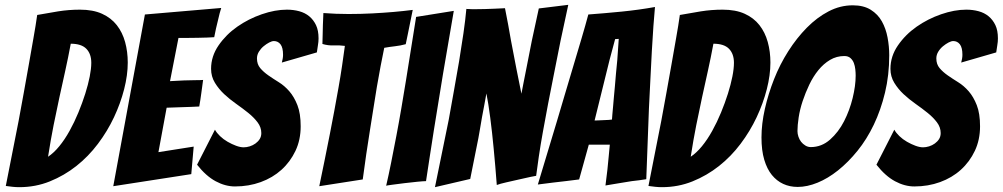

<svg xmlns="http://www.w3.org/2000/svg" viewBox="-20 -770 4152 795"><path d="M60 5Q46 5 32 3.5Q18 2 4 0Q31 -138 57 -269Q67 -324 78 -383.5Q89 -443 99 -501Q109 -559 118.5 -612Q128 -665 134 -708Q177 -716 221 -723Q265 -730 311 -730Q365 -730 402.5 -713Q440 -696 463.5 -666Q487 -636 498 -596Q509 -556 509 -511Q509 -459 494 -400.5Q479 -342 452 -284.5Q425 -227 385.5 -174.5Q346 -122 296 -82.5Q246 -43 186.5 -19Q127 5 60 5ZM179 -121Q203 -137 225.5 -164.5Q248 -192 268 -228Q288 -264 304.5 -304Q321 -344 333 -382Q345 -420 351.5 -453Q358 -486 358 -510Q358 -547 337.5 -568Q317 -589 273 -589Q262 -530 250 -476Q238 -422 226 -367Q214 -312 202 -252Q190 -192 179 -121Z M449 1 580 -710 896 -737Q889 -715 884 -692Q879 -673 874.5 -652.5Q870 -632 867 -616Q857 -615 838.5 -614.5Q820 -614 799 -613.5Q778 -613 756.5 -613Q735 -613 719 -613L684 -434Q715 -436 742 -437Q764 -438 787 -438Q810 -438 821 -439Q817 -411 813.5 -384Q810 -357 805 -329Q795 -328 772.5 -327.5Q750 -327 727 -326Q701 -325 670 -324L636 -140L782 -163L772 -49Z M953 2Q913 2 873 -19.5Q833 -41 796 -88L870 -233Q877 -220 891 -206.5Q905 -193 922.5 -183Q940 -173 957.5 -166.5Q975 -160 989 -160Q1001 -160 1014 -164Q1027 -168 1038 -176Q1049 -184 1055.5 -194.5Q1062 -205 1062 -219Q1062 -243 1046.5 -263.5Q1031 -284 1008 -302.5Q985 -321 958 -340Q931 -359 908.5 -380Q886 -401 870 -427Q854 -453 854 -485Q854 -537 885 -582Q916 -627 962.5 -659.5Q1009 -692 1064 -711Q1119 -730 1168 -730Q1195 -730 1219 -723.5Q1243 -717 1260.5 -702.5Q1278 -688 1288.5 -666Q1299 -644 1299 -611Q1299 -597 1296.5 -583Q1294 -569 1292 -553L1147 -511Q1149 -519 1150.5 -527Q1152 -535 1152 -543Q1152 -573 1141.5 -586.5Q1131 -600 1114 -600Q1106 -600 1094.5 -594Q1083 -588 1071.5 -578.5Q1060 -569 1052 -556Q1044 -543 1044 -528Q1044 -504 1057.5 -488Q1071 -472 1091 -458Q1111 -444 1134.5 -429.5Q1158 -415 1178 -392Q1198 -369 1211.5 -334.5Q1225 -300 1225 -247Q1225 -191 1203.5 -145.5Q1182 -100 1145.5 -67Q1109 -34 1059.5 -16Q1010 2 953 2Z M1302 1Q1325 -109 1346 -216Q1355 -261 1364 -310Q1373 -359 1381.5 -406.5Q1390 -454 1396.5 -498.5Q1403 -543 1408 -580Q1385 -583 1361.5 -582Q1338 -581 1315 -588Q1316 -604 1316 -625Q1316 -646 1317 -667Q1318 -690 1319 -716Q1345 -714 1371 -713Q1397 -712 1423 -712Q1474 -712 1521.5 -714.5Q1569 -717 1609.5 -720.5Q1650 -724 1689 -729L1678 -675Q1673 -652 1668.5 -628Q1664 -604 1660 -587Q1638 -581 1615.5 -578.5Q1593 -576 1571 -572Q1564 -538 1556 -496.5Q1548 -455 1540.5 -410.5Q1533 -366 1526 -320Q1519 -274 1512 -232Q1496 -133 1482 -27Z M1579 -1Q1589 -44 1599.5 -96.5Q1610 -149 1621 -206.5Q1632 -264 1642 -323Q1652 -382 1661 -437Q1682 -565 1703 -700L1859 -725Q1836 -591 1814 -462Q1805 -407 1795.5 -348Q1786 -289 1776.5 -231Q1767 -173 1759 -118.5Q1751 -64 1744 -20Q1735 -20 1708.5 -17.5Q1682 -15 1654 -11.5Q1626 -8 1603.5 -5Q1581 -2 1579 -1Z M1781 5Q1811 -139 1838 -274Q1848 -332 1859.5 -394Q1871 -456 1881 -516.5Q1891 -577 1899 -632.5Q1907 -688 1911 -733Q1924 -732 1933 -732Q1942 -732 1954 -732Q1968 -732 1988 -732.5Q2008 -733 2028 -734Q2048 -735 2071 -736Q2085 -666 2096 -601Q2107 -544 2118.5 -484Q2130 -424 2139 -382Q2143 -402 2148 -428.5Q2153 -455 2159 -484Q2165 -513 2170.5 -542.5Q2176 -572 2182 -601Q2196 -666 2211 -735L2333 -750Q2299 -597 2273 -460Q2261 -401 2249.5 -340.5Q2238 -280 2228 -224.5Q2218 -169 2211 -121.5Q2204 -74 2200 -42Q2197 -42 2176.5 -37.5Q2156 -33 2129.5 -27Q2103 -21 2076.5 -15Q2050 -9 2037 -4Q2031 -84 2024 -156Q2021 -187 2017.5 -219.5Q2014 -252 2010 -282Q2006 -312 2002 -338Q1998 -364 1994 -383Q1991 -364 1986 -339Q1981 -314 1976 -286Q1971 -258 1966 -227.5Q1961 -197 1955 -169Q1942 -102 1927 -29Z M2487 -2Q2491 -35 2495 -67Q2498 -95 2500.5 -123Q2503 -151 2505 -171H2418L2378 -27Q2356 -24 2326 -20.5Q2296 -17 2270 -14Q2238 -10 2207 -6Q2247 -139 2286 -268Q2302 -322 2319.5 -381Q2337 -440 2354.5 -498.5Q2372 -557 2388 -611Q2404 -665 2416 -710Q2484 -715 2554.5 -722Q2625 -729 2692 -741Q2689 -709 2685.5 -661.5Q2682 -614 2679 -558Q2676 -502 2673 -441Q2670 -380 2667 -321Q2662 -183 2656 -28Q2626 -23 2596 -20Q2571 -16 2541 -11Q2511 -6 2487 -2ZM2442 -271Q2446 -271 2456.5 -271.5Q2467 -272 2478.5 -272.5Q2490 -273 2500 -273.5Q2510 -274 2514 -275Q2514 -281 2515.5 -295.5Q2517 -310 2518.5 -328.5Q2520 -347 2522 -369Q2524 -391 2526 -412Q2530 -463 2536 -522L2542 -609L2527 -608L2504 -522Z M2721 5Q2707 5 2693 3.5Q2679 2 2665 0Q2692 -138 2718 -269Q2728 -324 2739 -383.5Q2750 -443 2760 -501Q2770 -559 2779.5 -612Q2789 -665 2795 -708Q2838 -716 2882 -723Q2926 -730 2972 -730Q3026 -730 3063.5 -713Q3101 -696 3124.5 -666Q3148 -636 3159 -596Q3170 -556 3170 -511Q3170 -459 3155 -400.5Q3140 -342 3113 -284.5Q3086 -227 3046.5 -174.5Q3007 -122 2957 -82.5Q2907 -43 2847.5 -19Q2788 5 2721 5ZM2840 -121Q2864 -137 2886.5 -164.5Q2909 -192 2929 -228Q2949 -264 2965.5 -304Q2982 -344 2994 -382Q3006 -420 3012.5 -453Q3019 -486 3019 -510Q3019 -547 2998.5 -568Q2978 -589 2934 -589Q2923 -530 2911 -476Q2899 -422 2887 -367Q2875 -312 2863 -252Q2851 -192 2840 -121Z M3283 4Q3250 4 3223 -8.5Q3196 -21 3176 -45.5Q3156 -70 3144.5 -108.5Q3133 -147 3133 -201Q3133 -257 3147 -319Q3161 -381 3185 -442Q3209 -503 3244 -558Q3279 -613 3321 -655.5Q3363 -698 3411 -723Q3459 -748 3511 -748Q3556 -748 3585.5 -729.5Q3615 -711 3631.5 -681.5Q3648 -652 3655 -615Q3662 -578 3662 -541Q3662 -459 3644.5 -386.5Q3627 -314 3598 -253.5Q3569 -193 3530.5 -145.5Q3492 -98 3450 -64.5Q3408 -31 3365 -13.5Q3322 4 3283 4ZM3337 -161Q3382 -161 3417 -192Q3452 -223 3475 -268Q3498 -313 3510.5 -364Q3523 -415 3523 -457Q3523 -469 3521.5 -483Q3520 -497 3515.5 -509Q3511 -521 3501.5 -529.5Q3492 -538 3476 -538Q3444 -538 3417 -522Q3390 -506 3368.5 -479.5Q3347 -453 3331 -419.5Q3315 -386 3303.5 -351.5Q3292 -317 3287 -284Q3282 -251 3282 -227Q3282 -216 3286 -204Q3290 -192 3297 -183Q3304 -174 3314.5 -167.5Q3325 -161 3337 -161Z M3766 2Q3726 2 3686 -19.5Q3646 -41 3609 -88L3683 -233Q3690 -220 3704 -206.5Q3718 -193 3735.5 -183Q3753 -173 3770.5 -166.5Q3788 -160 3802 -160Q3814 -160 3827 -164Q3840 -168 3851 -176Q3862 -184 3868.5 -194.5Q3875 -205 3875 -219Q3875 -243 3859.5 -263.5Q3844 -284 3821 -302.5Q3798 -321 3771 -340Q3744 -359 3721.5 -380Q3699 -401 3683 -427Q3667 -453 3667 -485Q3667 -537 3698 -582Q3729 -627 3775.5 -659.5Q3822 -692 3877 -711Q3932 -730 3981 -730Q4008 -730 4032 -723.5Q4056 -717 4073.5 -702.5Q4091 -688 4101.5 -666Q4112 -644 4112 -611Q4112 -597 4109.5 -583Q4107 -569 4105 -553L3960 -511Q3962 -519 3963.5 -527Q3965 -535 3965 -543Q3965 -573 3954.5 -586.5Q3944 -600 3927 -600Q3919 -600 3907.5 -594Q3896 -588 3884.5 -578.5Q3873 -569 3865 -556Q3857 -543 3857 -528Q3857 -504 3870.5 -488Q3884 -472 3904 -458Q3924 -444 3947.5 -429.5Q3971 -415 3991 -392Q4011 -369 4024.5 -334.5Q4038 -300 4038 -247Q4038 -191 4016.5 -145.5Q3995 -100 3958.5 -67Q3922 -34 3872.5 -16Q3823 2 3766 2Z"/></svg>

Font: Bangers
Style: Regular
Weight: 400
Designer: vernon adams
Foundry: Vernon Adams
Version: Version 2.000